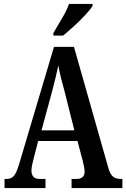

<svg xmlns="http://www.w3.org/2000/svg" viewBox="-20 -951 639 971"><path d="M3 0V-46H14Q36 -46 49.5 -60.5Q63 -75 77 -122L253 -714H354L529 -98Q538 -68 552.5 -57Q567 -46 591 -46H599V0H342V-46H366Q408 -46 408 -83Q408 -94 404.5 -110Q401 -126 398 -139L372 -238H173L150 -149Q147 -137 143 -119Q139 -101 139 -88Q139 -69 148.5 -57.5Q158 -46 183 -46H210V0ZM190 -292H356L308 -483Q297 -523 288.5 -557Q280 -591 275 -620Q269 -591 261 -558Q253 -525 244 -491ZM250 -784Q270 -819 293.5 -858Q317 -897 329 -931H448V-921Q438 -904 412.5 -876.5Q387 -849 356 -820.5Q325 -792 299 -771H250Z"/></svg>

Font: Noto Serif Tamil ExtraCondensed SemiBold
Style: Regular
Weight: 600
Width: 2
Designer: Indian Type Foundry, Tom Grace, and the Monotype Design Team
Foundry: Monotype Imaging Inc.
Version: Version 2.004; ttfautohint (v1.8.4.7-5d5b)